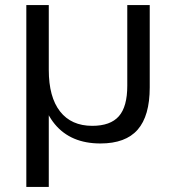

<svg xmlns="http://www.w3.org/2000/svg" viewBox="-20 -560 688 760"><path d="M572.7 -540V-214Q572.7 -101.4 524.9 -46.7Q477.1 7.9 377.6 7.9Q260.3 7.9 197 -68.5Q133.8 -144.9 133.8 -286.8L132.8 -353.3L173.1 -283.3Q173.1 -175.9 217.7 -118.9Q262.2 -61.9 345.2 -61.9Q417 -61.9 450.4 -99.8Q483.8 -137.6 483.8 -220.5V-540ZM173.1 -540V-176.6V180H84.2V-540Z"/></svg>

Font: Pathway Extreme 8pt Thin
Style: Regular
Weight: 100
Version: Version 1.001;gftools[0.9.26]